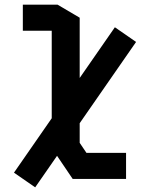

<svg xmlns="http://www.w3.org/2000/svg" viewBox="-20 -768 640 824"><path d="M78 -748V-636H202V-133L292 0H521V-112H351L322 -155V-692L227 -748ZM473 -651 40 -27 131 36 564 -588Z"/></svg>

Font: Kode Mono
Style: Bold
Weight: 700
Monospace: yes
Designer: Isa Ozler
Foundry: Kadena LLC
Version: Version 1.206;gftools[0.9.28]